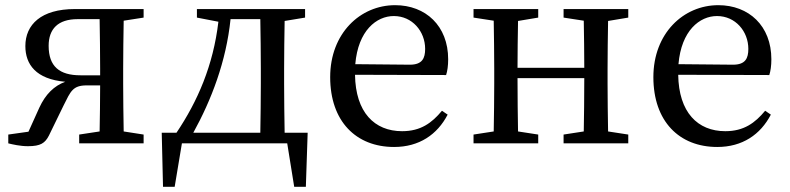

<svg xmlns="http://www.w3.org/2000/svg" viewBox="-20 -554 3052 742"><path d="M291 -263C210 -263 168 -297 168 -377C168 -442 204 -480 280 -480H365C366 -424 367 -344 367 -289V-263ZM535 -486V-519H269C139 -519 78 -459 78 -376C78 -305 119 -248 232 -238C189 -222 156 -190 132 -138L90 -45L12 -34V0C28 4 58 11 88 11C137 11 154 -1 169 -30L226 -147C253 -201 261 -224 315 -224H367C367 -169 366 -98 365 -46L286 -34V0H535V-34L458 -46C457 -101 456 -177 456 -230V-289C456 -342 457 -418 458 -474Z M727 -41C797 -168 854 -316 871 -480H986C987 -424 988 -344 988 -289V-230C988 -176 987 -97 986 -41ZM1080 -41C1079 -97 1078 -176 1078 -230V-289C1078 -342 1079 -418 1080 -473L1159 -486V-519H741V-486L824 -470C804 -301 744 -163 662 -41H605L610 168H655L683 0H1090L1117 168H1162L1169 -41Z M1353 -306C1364 -436 1435 -492 1502 -492C1573 -492 1623 -433 1623 -365C1623 -329 1612 -304 1564 -304ZM1704 -264C1709 -279 1712 -300 1712 -325C1712 -454 1625 -534 1507 -534C1372 -534 1256 -425 1256 -256C1256 -85 1356 14 1503 14C1600 14 1670 -34 1710 -111L1688 -126C1649 -79 1606 -47 1534 -47C1427 -47 1354 -120 1352 -265Z M2408 -486V-519H2158V-486L2236 -474C2237 -420 2238 -346 2238 -292H1980C1980 -346 1981 -419 1982 -473L2060 -486V-519H1810V-486L1888 -474C1889 -418 1890 -342 1890 -289V-230C1890 -177 1889 -101 1888 -46L1810 -34V0H2060V-34L1982 -46C1981 -101 1980 -179 1980 -252H2238C2238 -179 2237 -100 2236 -46L2158 -34V0H2408V-34L2330 -46C2329 -102 2328 -177 2328 -230V-289C2328 -342 2329 -418 2330 -473Z M2602 -306C2613 -436 2684 -492 2751 -492C2822 -492 2872 -433 2872 -365C2872 -329 2861 -304 2813 -304ZM2953 -264C2958 -279 2961 -300 2961 -325C2961 -454 2874 -534 2756 -534C2621 -534 2505 -425 2505 -256C2505 -85 2605 14 2752 14C2849 14 2919 -34 2959 -111L2937 -126C2898 -79 2855 -47 2783 -47C2676 -47 2603 -120 2601 -265Z"/></svg>

Font: Source Han Serif JP Medium
Style: Regular
Weight: 500
Designer: Ryoko NISHIZUKA 西塚涼子 (kana & ideographs); Frank Grießhammer (Latin, Greek & Cyrillic); Wenlong ZHANG 张文龙 (bopomofo); San
Foundry: Adobe Systems Incorporated
Version: Version 1.001;PS 1.001;hotconv 16.6.54;makeotf.lib2.5.65590